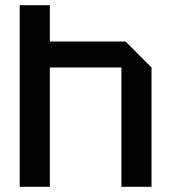

<svg xmlns="http://www.w3.org/2000/svg" viewBox="-20 -720 660 740"><path d="M56 0V-700H172V-560H464L564 -460V0H448V-460H172V0Z"/></svg>

Font: Tektur Medium
Style: Regular
Weight: 500
Designer: Adam Jagosz
Foundry: Adam Jagosz
Version: Version 1.005;gftools[0.9.30]